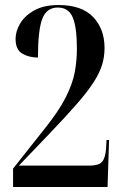

<svg xmlns="http://www.w3.org/2000/svg" viewBox="-20 -744 491 764"><path d="M32 0V-73L157 -231Q214 -302 241.5 -356.5Q269 -411 277.5 -457Q286 -503 286 -550Q286 -635 269.5 -674.5Q253 -714 210 -714Q165 -714 148 -668.5Q131 -623 131 -515Q96 -515 69 -530.5Q42 -546 42 -589Q42 -620 60.5 -651Q79 -682 117 -703Q155 -724 213 -724Q305 -724 350.5 -676.5Q396 -629 396 -553Q396 -519 386.5 -487Q377 -455 353 -417.5Q329 -380 285 -329.5Q241 -279 171 -206L55 -85H336Q372 -85 385.5 -99.5Q399 -114 402 -152L404 -187H414L408 0Z"/></svg>

Font: Noto Serif Display ExtraCondensed SemiBold
Style: Regular
Weight: 600
Width: 2
Designer: Monotype Design Team
Foundry: Monotype Imaging Inc.
Version: Version 2.009